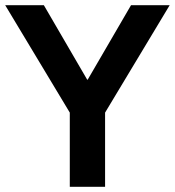

<svg xmlns="http://www.w3.org/2000/svg" viewBox="-20 -720 674 740"><path d="M249 -286 0 -700H149L316 -413H318L485 -700H634L385 -286V0H249Z"/></svg>

Font: Chakra Petch
Style: Bold
Weight: 700
Designer: Katatrad Aksorn Co.,Ltd.
Foundry: Cadson Demak Co.,Ltd.
Version: Version 1.000; ttfautohint (v1.6)